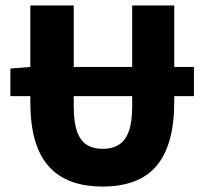

<svg xmlns="http://www.w3.org/2000/svg" viewBox="-20 -671 748 703"><path d="M18 -319V-420L93 -426H690V-319ZM356 12Q290 12 240.5 -6.5Q191 -25 157.5 -63Q124 -101 107.5 -159.5Q91 -218 91 -299V-651H250V-281Q250 -224 262 -190Q274 -156 297.5 -141Q321 -126 356 -126Q391 -126 415 -141Q439 -156 451.5 -190Q464 -224 464 -281V-651H618V-299Q618 -218 601.5 -159.5Q585 -101 552.5 -63Q520 -25 470.5 -6.5Q421 12 356 12Z"/></svg>

Font: Source Sans 3 ExtraLight ExtraBold
Style: Regular
Weight: 800
Version: Version 3.052;hotconv 1.1.0;makeotfexe 2.6.0